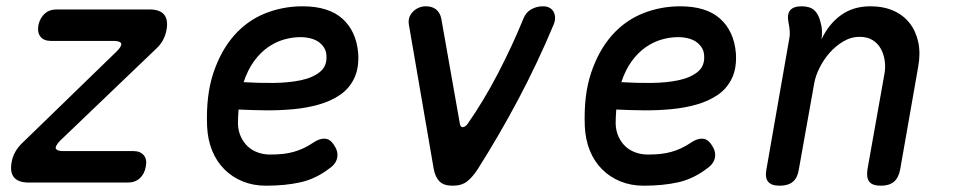

<svg xmlns="http://www.w3.org/2000/svg" viewBox="-20 -580 3040 610"><path d="M72 0Q38 0 24.5 -16.5Q11 -33 17 -65Q20 -82 28 -96.5Q36 -111 49 -124L350 -416Q357 -423 360.5 -428Q364 -433 365 -437Q367 -443 360.5 -446.5Q354 -450 340 -450H142Q119 -450 108.5 -463.5Q98 -477 102 -500Q107 -523 122 -536.5Q137 -550 160 -550H454Q488 -550 501.5 -533.5Q515 -517 509 -485Q506 -468 498 -453Q490 -438 477 -426L172 -134Q165 -127 161.5 -121.5Q158 -116 157 -112Q156 -107 162 -103.5Q168 -100 181 -100H404Q426 -100 437 -86.5Q448 -73 443 -50Q439 -27 424 -13.5Q409 0 386 0Z M1040 -121Q1055 -100 1051.5 -80Q1048 -60 1028 -46Q984 -12 935.5 -1Q887 10 825 10Q785 10 751.5 -3.5Q718 -17 693 -42Q668 -67 654 -101.5Q640 -136 638 -178Q634 -277 658 -348.5Q682 -420 724 -467.5Q766 -515 822.5 -537.5Q879 -560 941 -560Q1024 -560 1068 -520.5Q1112 -481 1118 -411Q1121 -364 1105.5 -331.5Q1090 -299 1061 -279Q1032 -259 993.5 -248Q955 -237 911.5 -233Q868 -229 823.5 -229.5Q779 -230 738 -232Q737 -221 736.5 -209.5Q736 -198 736 -186Q737 -163 745.5 -145Q754 -127 767.5 -114.5Q781 -102 799.5 -95.5Q818 -89 838 -89Q861 -89 879 -91Q897 -93 913 -97.5Q929 -102 944 -109Q959 -116 974 -126Q994 -140 1011 -139.5Q1028 -139 1040 -121ZM754 -319Q801 -316 849 -316.5Q897 -317 935.5 -325Q974 -333 997 -352Q1020 -371 1017 -405Q1016 -419 1009 -429.5Q1002 -440 992 -447Q982 -454 967 -458Q952 -462 934 -462Q909 -462 882.5 -454.5Q856 -447 831.5 -430Q807 -413 787 -385.5Q767 -358 754 -319Z M1358 -43 1279 -502Q1277 -514 1280.5 -524.5Q1284 -535 1292 -543Q1300 -551 1310.5 -555.5Q1321 -560 1333 -560Q1353 -560 1365.5 -550Q1378 -540 1382 -521L1441 -187Q1443 -175 1451 -176Q1459 -177 1466 -187Q1517 -260 1562 -346.5Q1607 -433 1643 -521Q1651 -541 1668 -550.5Q1685 -560 1705 -560Q1717 -560 1725.5 -555.5Q1734 -551 1738.5 -543Q1743 -535 1743.5 -524.5Q1744 -514 1739 -502Q1688 -380 1627 -265Q1566 -150 1498 -43Q1482 -18 1464.5 -4Q1447 10 1418 10Q1390 10 1376.5 -3.5Q1363 -17 1358 -43Z M2240 -121Q2255 -100 2251.5 -80Q2248 -60 2228 -46Q2184 -12 2135.5 -1Q2087 10 2025 10Q1985 10 1951.5 -3.5Q1918 -17 1893 -42Q1868 -67 1854 -101.5Q1840 -136 1838 -178Q1834 -277 1858 -348.5Q1882 -420 1924 -467.5Q1966 -515 2022.5 -537.5Q2079 -560 2141 -560Q2224 -560 2268 -520.5Q2312 -481 2318 -411Q2321 -364 2305.5 -331.5Q2290 -299 2261 -279Q2232 -259 2193.5 -248Q2155 -237 2111.5 -233Q2068 -229 2023.5 -229.5Q1979 -230 1938 -232Q1937 -221 1936.5 -209.5Q1936 -198 1936 -186Q1937 -163 1945.5 -145Q1954 -127 1967.5 -114.5Q1981 -102 1999.5 -95.5Q2018 -89 2038 -89Q2061 -89 2079 -91Q2097 -93 2113 -97.5Q2129 -102 2144 -109Q2159 -116 2174 -126Q2194 -140 2211 -139.5Q2228 -139 2240 -121ZM1954 -319Q2001 -316 2049 -316.5Q2097 -317 2135.5 -325Q2174 -333 2197 -352Q2220 -371 2217 -405Q2216 -419 2209 -429.5Q2202 -440 2192 -447Q2182 -454 2167 -458Q2152 -462 2134 -462Q2109 -462 2082.5 -454.5Q2056 -447 2031.5 -430Q2007 -413 1987 -385.5Q1967 -358 1954 -319Z M2527 -560Q2553 -560 2567 -547.5Q2581 -535 2587 -509Q2591 -496 2591.5 -482Q2592 -468 2590 -455Q2613 -504 2652 -532Q2691 -560 2745 -560Q2787 -560 2818.5 -546Q2850 -532 2870 -506.5Q2890 -481 2897.5 -445.5Q2905 -410 2897 -367L2840 -42Q2835 -15 2820 -2.5Q2805 10 2779 10Q2752 10 2742 -2.5Q2732 -15 2736 -42L2789 -340Q2794 -364 2791 -386Q2788 -408 2778.5 -425Q2769 -442 2752.5 -452.5Q2736 -463 2710 -463Q2684 -463 2659.5 -448.5Q2635 -434 2616 -412.5Q2597 -391 2584 -365Q2571 -339 2567 -316L2518 -42Q2514 -15 2499 -2.5Q2484 10 2457 10Q2431 10 2420.5 -2.5Q2410 -15 2415 -42L2487 -454Q2490 -468 2489 -481.5Q2488 -495 2485 -509Q2480 -535 2490.5 -547.5Q2501 -560 2527 -560Z"/></svg>

Font: Maple Mono Medium
Style: Italic
Weight: 500
Italic angle: -10°
Monospace: yes
Designer: subframe7536
Version: Version 7.000